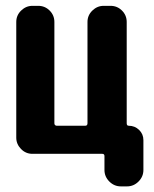

<svg xmlns="http://www.w3.org/2000/svg" viewBox="-20 -540 540 674"><path d="M431.6 -98.6Q453.1 -98.6 468.3 -84Q483.4 -69.3 483.4 -47.9V56.6Q483.4 80.1 466.3 97.2Q449.2 114.3 425.8 114.3H404.3Q380.9 114.3 363.8 97.2Q346.7 80.1 346.7 56.6V7.8Q346.7 0 338.9 0H93.8Q70.3 0 53.7 -17.1Q37.1 -34.2 37.1 -56.6V-462.9Q37.1 -486.3 54.2 -502.9Q71.3 -519.5 93.8 -519.5H114.3Q137.7 -519.5 154.3 -502.9Q170.9 -486.3 170.9 -462.9V-107.4Q170.9 -99.6 178.7 -98.6H279.3Q287.1 -98.6 287.1 -107.4V-462.9Q287.1 -486.3 304.2 -502.9Q321.3 -519.5 343.8 -519.5H368.2Q391.6 -519.5 408.2 -502.9Q424.8 -486.3 424.8 -462.9V-107.4Q424.8 -98.6 431.6 -98.6Z"/></svg>

Font: Rounded Mgen+ 1mn bold
Style: Bold
Weight: 700
Designer: [Source Han Sans]
Ryoko NISHIZUKA  (kana & ideographs); Paul D. Hunt (Latin, Greek & Cyrillic); Wenlong ZHANG  (bopomofo
Version: Version 1.059.20150602